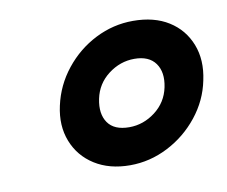

<svg xmlns="http://www.w3.org/2000/svg" viewBox="-48 -768 520 439"><g transform="rotate(-10 212.0 -548.0)"><path d="M222 -386Q174 -386 140 -407.5Q106 -429 91.5 -466Q77 -503 87 -548Q97 -594 126.5 -631Q156 -668 197.5 -689Q239 -710 285 -710Q334 -710 367.5 -689Q401 -668 415.5 -631Q430 -594 420 -548Q411 -503 381.5 -466Q352 -429 310 -407.5Q268 -386 222 -386ZM235 -472Q268 -472 295.5 -493Q323 -514 330 -548Q337 -582 322 -603Q307 -624 273 -624Q240 -624 212.5 -603Q185 -582 178 -548Q171 -514 185.5 -493Q200 -472 235 -472Z"/></g></svg>

Font: Rubik SemiBold
Style: Italic
Weight: 600
Italic angle: -12°
Designer: Hubert and Fischer
Foundry: Hubert and Fischer
Version: Version 2.300;gftools[0.9.30]